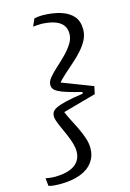

<svg xmlns="http://www.w3.org/2000/svg" viewBox="-175 -815 696 1027"><g transform="rotate(-15 173.0 -301.5)"><path d="M112 -380Q112 -398 129 -418.5Q146 -439 171.5 -462Q197 -485 222 -510Q247 -535 264.5 -562Q282 -589 282 -618Q282 -647 267 -666Q252 -685 223 -695Q194 -705 151 -707Q137 -707 125 -706Q113 -705 104 -704L122 -745Q129 -747 142.5 -748.5Q156 -750 167 -750Q225 -749 268 -735.5Q311 -722 335 -694.5Q359 -667 359 -621Q359 -590 344.5 -562.5Q330 -535 307.5 -510Q285 -485 258 -461.5Q231 -438 205 -414.5Q179 -391 159 -367L154 -383L338 -312L329 -270L131 -215L142 -231Q151 -206 166 -177Q181 -148 196 -117.5Q211 -87 221.5 -56.5Q232 -26 232 3Q232 46 208 79Q184 112 138 129.5Q92 147 22 147Q7 147 -8 145.5Q-23 144 -37 140L-42 97Q-29 99 -16 100.5Q-3 102 12 102Q62 101 93.5 88.5Q125 76 140.5 53.5Q156 31 156 0Q156 -21 149 -44.5Q142 -68 132 -92Q122 -116 111.5 -138.5Q101 -161 94 -179.5Q87 -198 87 -212Q87 -226 94 -236.5Q101 -247 119.5 -255.5Q138 -264 173.5 -272.5Q209 -281 267 -289L269 -298Q221 -310 190 -319.5Q159 -329 142 -338Q125 -347 118.5 -356.5Q112 -366 112 -380Z"/></g></svg>

Font: Roboto Serif Light
Style: Italic
Weight: 300
Italic angle: -10°
Version: Version 1.007